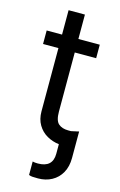

<svg xmlns="http://www.w3.org/2000/svg" viewBox="-129 -712 604 965"><g transform="rotate(15 172.5 -229.0)"><path d="M298.8 -460H187.5V-152.3Q187.5 -105.5 206.1 -89.4Q224.6 -73.2 256.8 -73.2H271.5L311.5 -82V55.7Q311.5 100.6 293.5 132.8Q275.4 165 243.9 182.1Q212.4 199.2 172.9 199.2Q155.8 199.2 144.5 198.5Q133.3 197.8 125 194.3V124Q135.3 127 152.3 127Q229.5 127 229.5 55.7V5.9Q195.8 2 166.7 -14.6Q137.7 -31.2 120.1 -60.8Q102.5 -90.3 102.5 -130.9V-460H22.5V-530.3H102.5V-657.2H187.5V-530.3H298.8Z"/></g></svg>

Font: Pretendard Std
Style: Regular
Weight: 400
Designer: Base glyphs from Inter by Rasmus Andersson; Hangeul glyphs from Noto Sans CJK(Source Han Sans) by Jang Soo-young and Kan
Foundry: Kil Hyung-jin
Version: Version 1.309